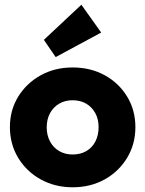

<svg xmlns="http://www.w3.org/2000/svg" viewBox="-20 -783 616 814"><path d="M288 11Q213 11 152.5 -22.5Q92 -56 57 -114Q22 -172 22 -244Q22 -316 57 -373Q92 -430 152 -463.5Q212 -497 288 -497Q364 -497 424 -464Q484 -431 519 -373.5Q554 -316 554 -244Q554 -172 519 -114Q484 -56 424 -22.5Q364 11 288 11ZM288 -128Q321 -128 346 -142.5Q371 -157 384.5 -183.5Q398 -210 398 -244Q398 -278 384 -303.5Q370 -329 345.5 -343.5Q321 -358 288 -358Q256 -358 231 -343.5Q206 -329 192 -303Q178 -277 178 -243Q178 -210 192 -183.5Q206 -157 231 -142.5Q256 -128 288 -128ZM216 -541 166 -614 325 -763 409 -645Z"/></svg>

Font: Outfit
Style: Bold
Weight: 700
Designer: Rodrigo Fuenzalida
Foundry: fragTYPE
Version: Version 1.100;gftools[0.9.27]